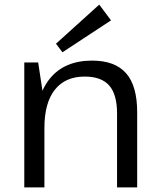

<svg xmlns="http://www.w3.org/2000/svg" viewBox="-20 -810 689 830"><path d="M486 -319Q486 -402 452 -440.5Q418 -479 346 -479Q262 -479 217 -422Q172 -365 172 -257L134 -188V-254Q134 -396 197 -472Q260 -548 378 -548Q477 -548 525 -493.5Q573 -439 573 -325V0H486ZM85 -540H145L172 -362V0H85ZM460 -722 250 -584 222 -621 409 -790Z"/></svg>

Font: Pathway Extreme
Style: Regular
Weight: 400
Designer: Eduardo Rodriguez Tunni
Foundry: Eduardo Rodriguez Tunni
Version: Version 1.001;gftools[0.9.26]